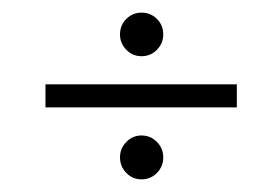

<svg xmlns="http://www.w3.org/2000/svg" viewBox="-20 -426 444 304"><path d="M204 -337Q190 -337 180 -347.2Q170 -357.5 170 -371.5Q170 -386 180 -396Q190 -406 204 -406Q218.5 -406 228.5 -396Q238.5 -386 238.5 -371.5Q238.5 -357.5 228.5 -347.2Q218.5 -337 204 -337ZM52 -256V-292.5H355V-256ZM204 -142Q190 -142 180 -152.2Q170 -162.5 170 -177Q170 -191 180 -201.2Q190 -211.5 204 -211.5Q218.5 -211.5 228.5 -201.2Q238.5 -191 238.5 -177Q238.5 -162.5 228.5 -152.2Q218.5 -142 204 -142Z"/></svg>

Font: Imbue 10pt SemiBold
Style: Regular
Weight: 600
Designer: Tyler Finck
Foundry: Etcetera Type Company
Version: Version 1.102; ttfautohint (v1.8.3)